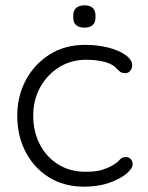

<svg xmlns="http://www.w3.org/2000/svg" viewBox="-20 -691 554 721"><path d="M299.5 -522.5Q347.5 -522.5 387.8 -512Q428 -501.5 452.2 -483.8Q476.5 -466 476.5 -445Q476.5 -434.8 469.4 -425.5Q462.2 -416.2 450.5 -416.2Q438.2 -416.2 430.8 -421.9Q423.2 -427.5 416 -435.6Q408.8 -443.8 394.8 -450.5Q381.8 -457.2 357.5 -461.9Q333.2 -466.5 303 -466.5Q246.8 -466.5 201.9 -438.5Q157 -410.5 130.9 -363.2Q104.8 -316 104.8 -256.5Q104.8 -196.5 129.5 -148.9Q154.2 -101.2 198.5 -73.6Q242.8 -46 301.2 -46Q341.2 -46 363.4 -53.1Q385.5 -60.2 401.2 -69.2Q420.5 -80.2 429.2 -90.8Q438 -101.2 451.8 -101.2Q464.2 -101.2 471.1 -93.4Q478 -85.5 478 -73.5Q478 -58.2 454.5 -38.5Q431 -18.8 390 -4.4Q349 10 295.2 10Q220.8 10 164.2 -25Q107.8 -60 76.2 -120.4Q44.8 -180.8 44.8 -256.5Q44.8 -329.5 76.8 -389.8Q108.8 -450 166 -486.2Q223.2 -522.5 299.5 -522.5ZM297 -587.2Q276.5 -587.2 265.9 -596.8Q255.2 -606.2 255.2 -623.8V-634.5Q255.2 -652.2 266.6 -661.6Q278 -671 298 -671Q317.2 -671 327.9 -661.5Q338.5 -652 338.5 -634.5V-623.8Q338.5 -606 327.6 -596.6Q316.8 -587.2 297 -587.2Z"/></svg>

Font: Quicksand Variable Light
Style: Regular
Weight: 300
Designer: Andrew Paglinawan
Foundry: Andrew Paglinawan
Version: Version 3.004